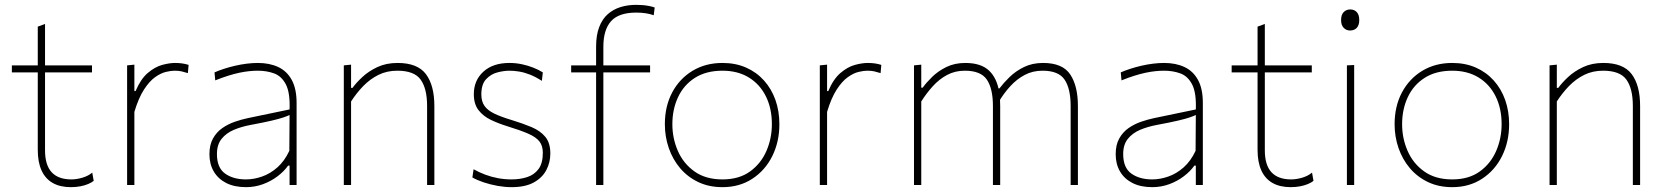

<svg xmlns="http://www.w3.org/2000/svg" viewBox="-20 -764 6884 793"><path d="M273 9Q228 9 197.5 -8.5Q167 -26 151.5 -60.2Q136 -94.5 136 -145Q136 -197 136 -246.5Q136 -296 136 -340Q136 -384 136 -419.8Q136 -455.5 136 -480Q136 -526.5 136 -567.8Q136 -609 136 -654L166 -665Q166 -629.5 166 -600.8Q166 -572 166 -543.5Q166 -515 166 -480V-143Q166 -82.5 193.2 -52.8Q220.5 -23 275 -23Q296 -23 320 -30Q344 -37 361 -51L367 -17Q358.5 -10 344.2 -4Q330 2 311.8 5.5Q293.5 9 273 9ZM29 -465V-494H360V-465Q307.5 -465 253.8 -465Q200 -465 149 -465H141Z M505 0Q505 -56.5 505 -108.5Q505 -160.5 505 -221V-271Q505 -324.5 505 -381.5Q505 -438.5 505 -494L535 -497V-388H540Q561 -437.5 590.2 -462.5Q619.5 -487.5 649.5 -495.8Q679.5 -504 703 -504Q719 -504 732.8 -502Q746.5 -500 759 -496L756 -462Q742 -466.5 730.2 -469.2Q718.5 -472 701 -472Q686.5 -472 665.2 -467Q644 -462 620.5 -445.2Q597 -428.5 574.8 -394.2Q552.5 -360 535 -302V-221Q535 -160.5 535 -108.5Q535 -56.5 535 0Z M996 9Q948 9 914.2 -8.2Q880.5 -25.5 862.8 -56Q845 -86.5 845 -127Q845 -166 859.8 -192.2Q874.5 -218.5 898.2 -235Q922 -251.5 949.5 -261Q977 -270.5 1003 -276L1176 -312Q1178.5 -381 1160.8 -415.2Q1143 -449.5 1112.2 -460.8Q1081.5 -472 1045 -472Q1028 -472 1008.8 -470Q989.5 -468 968.2 -463.5Q947 -459 922.2 -451.2Q897.5 -443.5 869 -432L866 -465Q884 -473 905.8 -480Q927.5 -487 951.2 -492.5Q975 -498 999 -501Q1023 -504 1045 -504Q1093.5 -504 1129.5 -487Q1165.5 -470 1185.2 -433.5Q1205 -397 1205 -339Q1205 -316.5 1205 -281Q1205 -245.5 1205 -211V-137Q1205 -107 1205 -73.5Q1205 -40 1205 0H1176V-80H1170Q1153 -56 1126.2 -35.8Q1099.5 -15.5 1066 -3.2Q1032.5 9 996 9ZM996 -23Q1028.5 -23 1062.2 -34.8Q1096 -46.5 1125.5 -72.5Q1155 -98.5 1175 -141L1176 -289Q1166.5 -284.5 1150.5 -279Q1134.5 -273.5 1103 -266Q1071.5 -258.5 1015 -248Q977.5 -241 946 -227.8Q914.5 -214.5 895.2 -190.5Q876 -166.5 876 -128Q876 -71 909.8 -47Q943.5 -23 996 -23Z M1400 0Q1400 -56.5 1400 -108.5Q1400 -160.5 1400 -221V-271Q1400 -324.5 1400 -381.5Q1400 -438.5 1400 -494L1430 -497V-401H1436Q1451 -422 1476.8 -446Q1502.5 -470 1538.8 -487Q1575 -504 1622 -504Q1704.5 -504 1739.2 -457.8Q1774 -411.5 1774 -326Q1774 -294 1774 -271.8Q1774 -249.5 1774 -221Q1774 -163.5 1774 -110Q1774 -56.5 1774 0H1744Q1744 -56.5 1744 -110Q1744 -163.5 1744 -221V-326Q1744 -398 1717.5 -435Q1691 -472 1621 -472Q1578 -472 1543.2 -454.8Q1508.5 -437.5 1480.5 -408.8Q1452.5 -380 1430 -345V-221Q1430 -160.5 1430 -108.5Q1430 -56.5 1430 0Z M2093 9Q2065.5 9 2035.8 3.8Q2006 -1.5 1978.8 -10.5Q1951.5 -19.5 1931 -31L1936 -65Q1959 -52 1984.5 -42.5Q2010 -33 2037.2 -28Q2064.5 -23 2093 -23Q2128 -23 2157.2 -32.5Q2186.5 -42 2204.2 -65.8Q2222 -89.5 2222 -133Q2222 -161.5 2208.2 -179.5Q2194.5 -197.5 2162 -211.8Q2129.5 -226 2074 -243Q2038.5 -254 2007.2 -269Q1976 -284 1956.5 -309Q1937 -334 1937 -375Q1937 -432 1976.5 -468Q2016 -504 2084 -504Q2110 -504 2135 -498.8Q2160 -493.5 2182.2 -484.8Q2204.5 -476 2222 -465L2218 -430Q2192.5 -446.5 2169 -455.8Q2145.5 -465 2124.2 -468.5Q2103 -472 2084 -472Q2061.5 -472 2034.5 -465Q2007.5 -458 1987.8 -437Q1968 -416 1968 -374Q1968 -345.5 1980.8 -327Q1993.5 -308.5 2021.2 -295Q2049 -281.5 2094 -268Q2140 -254 2176 -238.8Q2212 -223.5 2232.5 -198.5Q2253 -173.5 2253 -130Q2253 -93 2236.2 -61.2Q2219.5 -29.5 2184.2 -10.2Q2149 9 2093 9Z M2442 0Q2442 -56.5 2442 -108.5Q2442 -160.5 2442 -221V-271Q2442 -302.5 2442 -335Q2442 -367.5 2442 -403.2Q2442 -439 2442 -480.2Q2442 -521.5 2442 -571Q2442 -619 2454.8 -652.2Q2467.5 -685.5 2490.2 -705.5Q2513 -725.5 2543 -734.8Q2573 -744 2608 -744Q2622 -744 2636 -742.8Q2650 -741.5 2662.2 -739Q2674.5 -736.5 2684 -733L2680 -701Q2665 -706.5 2647 -709.2Q2629 -712 2608 -712Q2535.5 -712 2503.8 -676.5Q2472 -641 2472 -571Q2472 -551 2472 -527.5Q2472 -504 2472 -494V-480V-221Q2472 -160.5 2472 -108.5Q2472 -56.5 2472 0ZM2339 -465V-494H2665V-465Q2612.5 -465 2561.2 -465Q2510 -465 2459 -465H2451Z M2964 9Q2908 9 2864 -12Q2820 -33 2789.2 -69.2Q2758.5 -105.5 2742.2 -152.5Q2726 -199.5 2726 -251Q2726 -325 2756.2 -382Q2786.5 -439 2840.2 -471.5Q2894 -504 2964 -504Q3018 -504 3061.2 -485Q3104.5 -466 3135.5 -431.5Q3166.5 -397 3182.8 -351Q3199 -305 3199 -251Q3199 -178.5 3169.8 -119.5Q3140.5 -60.5 3087.5 -25.8Q3034.5 9 2964 9ZM2964 -23Q3032.5 -23 3077.8 -55.8Q3123 -88.5 3145.5 -140.5Q3168 -192.5 3168 -251Q3168 -316.5 3143.2 -366.2Q3118.5 -416 3072.8 -444Q3027 -472 2964 -472Q2896.5 -472 2850.2 -442.5Q2804 -413 2780.5 -362.8Q2757 -312.5 2757 -251Q2757 -192.5 2779.8 -140.5Q2802.5 -88.5 2848.5 -55.8Q2894.5 -23 2964 -23Z M3366 0Q3366 -56.5 3366 -108.5Q3366 -160.5 3366 -221V-271Q3366 -324.5 3366 -381.5Q3366 -438.5 3366 -494L3396 -497V-388H3401Q3422 -437.5 3451.2 -462.5Q3480.5 -487.5 3510.5 -495.8Q3540.5 -504 3564 -504Q3580 -504 3593.8 -502Q3607.5 -500 3620 -496L3617 -462Q3603 -466.5 3591.2 -469.2Q3579.5 -472 3562 -472Q3547.5 -472 3526.2 -467Q3505 -462 3481.5 -445.2Q3458 -428.5 3435.8 -394.2Q3413.5 -360 3396 -302V-221Q3396 -160.5 3396 -108.5Q3396 -56.5 3396 0Z M3755 0Q3755 -56.5 3755 -108.5Q3755 -160.5 3755 -221V-271Q3755 -324.5 3755 -381.5Q3755 -438.5 3755 -494L3785 -497V-402H3791Q3805.5 -422.5 3829.8 -446.2Q3854 -470 3888.2 -487Q3922.5 -504 3967 -504Q4031 -504 4064.5 -472.8Q4098 -441.5 4107 -383L4108 -379Q4109.5 -366.5 4110.2 -353.5Q4111 -340.5 4111 -326Q4111 -294 4111 -271.8Q4111 -249.5 4111 -221Q4111 -163.5 4111 -110Q4111 -56.5 4111 0H4081Q4081 -56.5 4081 -110Q4081 -163.5 4081 -221V-326Q4081 -398 4056 -435Q4031 -472 3965 -472Q3924.5 -472 3891.8 -454.5Q3859 -437 3832.8 -408Q3806.5 -379 3785 -345V-221Q3785 -160.5 3785 -108.5Q3785 -56.5 3785 0ZM4402 0Q4402 -56.5 4402 -110Q4402 -163.5 4402 -221V-326Q4402 -398 4377 -435Q4352 -472 4286 -472Q4245.5 -472 4212.8 -454.8Q4180 -437.5 4153.5 -408.8Q4127 -380 4106 -345L4102 -399H4108Q4124.5 -421 4149.5 -445.5Q4174.5 -470 4209 -487Q4243.5 -504 4288 -504Q4369 -504 4400.5 -456.2Q4432 -408.5 4432 -326Q4432 -294 4432 -271.8Q4432 -249.5 4432 -221Q4432 -163.5 4432 -110Q4432 -56.5 4432 0Z M4739 9Q4691 9 4657.2 -8.2Q4623.5 -25.5 4605.8 -56Q4588 -86.5 4588 -127Q4588 -166 4602.8 -192.2Q4617.5 -218.5 4641.2 -235Q4665 -251.5 4692.5 -261Q4720 -270.5 4746 -276L4919 -312Q4921.5 -381 4903.8 -415.2Q4886 -449.5 4855.2 -460.8Q4824.5 -472 4788 -472Q4771 -472 4751.8 -470Q4732.5 -468 4711.2 -463.5Q4690 -459 4665.2 -451.2Q4640.5 -443.5 4612 -432L4609 -465Q4627 -473 4648.8 -480Q4670.5 -487 4694.2 -492.5Q4718 -498 4742 -501Q4766 -504 4788 -504Q4836.5 -504 4872.5 -487Q4908.5 -470 4928.2 -433.5Q4948 -397 4948 -339Q4948 -316.5 4948 -281Q4948 -245.5 4948 -211V-137Q4948 -107 4948 -73.5Q4948 -40 4948 0H4919V-80H4913Q4896 -56 4869.2 -35.8Q4842.5 -15.5 4809 -3.2Q4775.5 9 4739 9ZM4739 -23Q4771.5 -23 4805.2 -34.8Q4839 -46.5 4868.5 -72.5Q4898 -98.5 4918 -141L4919 -289Q4909.5 -284.5 4893.5 -279Q4877.5 -273.5 4846 -266Q4814.5 -258.5 4758 -248Q4720.5 -241 4689 -227.8Q4657.5 -214.5 4638.2 -190.5Q4619 -166.5 4619 -128Q4619 -71 4652.8 -47Q4686.5 -23 4739 -23Z M5311 9Q5266 9 5235.5 -8.5Q5205 -26 5189.5 -60.2Q5174 -94.5 5174 -145Q5174 -197 5174 -246.5Q5174 -296 5174 -340Q5174 -384 5174 -419.8Q5174 -455.5 5174 -480Q5174 -526.5 5174 -567.8Q5174 -609 5174 -654L5204 -665Q5204 -629.5 5204 -600.8Q5204 -572 5204 -543.5Q5204 -515 5204 -480V-143Q5204 -82.5 5231.2 -52.8Q5258.5 -23 5313 -23Q5334 -23 5358 -30Q5382 -37 5399 -51L5405 -17Q5396.5 -10 5382.2 -4Q5368 2 5349.8 5.5Q5331.5 9 5311 9ZM5067 -465V-494H5398V-465Q5345.5 -465 5291.8 -465Q5238 -465 5187 -465H5179Z M5543 0Q5543 -56.5 5543 -108.5Q5543 -160.5 5543 -221V-271Q5543 -311.5 5543 -348.2Q5543 -385 5543 -420.8Q5543 -456.5 5543 -494L5573 -495.5Q5573 -458 5573 -422Q5573 -386 5573 -349Q5573 -312 5573 -271V-221Q5573 -160.5 5573 -108.5Q5573 -56.5 5573 0ZM5556 -638Q5540.5 -638 5529.8 -649Q5519 -660 5519 -681Q5519 -703.5 5529.8 -714.2Q5540.5 -725 5557 -725Q5573.5 -725 5583.8 -714Q5594 -703 5594 -681Q5594 -660 5583.8 -649Q5573.5 -638 5556 -638Z M5978 9Q5922 9 5878 -12Q5834 -33 5803.2 -69.2Q5772.5 -105.5 5756.2 -152.5Q5740 -199.5 5740 -251Q5740 -325 5770.2 -382Q5800.5 -439 5854.2 -471.5Q5908 -504 5978 -504Q6032 -504 6075.2 -485Q6118.5 -466 6149.5 -431.5Q6180.5 -397 6196.8 -351Q6213 -305 6213 -251Q6213 -178.5 6183.8 -119.5Q6154.5 -60.5 6101.5 -25.8Q6048.5 9 5978 9ZM5978 -23Q6046.5 -23 6091.8 -55.8Q6137 -88.5 6159.5 -140.5Q6182 -192.5 6182 -251Q6182 -316.5 6157.2 -366.2Q6132.5 -416 6086.8 -444Q6041 -472 5978 -472Q5910.5 -472 5864.2 -442.5Q5818 -413 5794.5 -362.8Q5771 -312.5 5771 -251Q5771 -192.5 5793.8 -140.5Q5816.5 -88.5 5862.5 -55.8Q5908.5 -23 5978 -23Z M6380 0Q6380 -56.5 6380 -108.5Q6380 -160.5 6380 -221V-271Q6380 -324.5 6380 -381.5Q6380 -438.5 6380 -494L6410 -497V-401H6416Q6431 -422 6456.8 -446Q6482.5 -470 6518.8 -487Q6555 -504 6602 -504Q6684.5 -504 6719.2 -457.8Q6754 -411.5 6754 -326Q6754 -294 6754 -271.8Q6754 -249.5 6754 -221Q6754 -163.5 6754 -110Q6754 -56.5 6754 0H6724Q6724 -56.5 6724 -110Q6724 -163.5 6724 -221V-326Q6724 -398 6697.5 -435Q6671 -472 6601 -472Q6558 -472 6523.2 -454.8Q6488.5 -437.5 6460.5 -408.8Q6432.5 -380 6410 -345V-221Q6410 -160.5 6410 -108.5Q6410 -56.5 6410 0Z"/></svg>

Font: Commissioner Thin
Style: Regular
Weight: 100
Designer: Kostas Bartsokas
Foundry: Kostas Bartsokas
Version: Version 1.001;gftools[0.9.23]